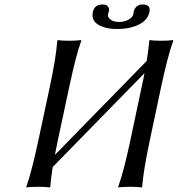

<svg xmlns="http://www.w3.org/2000/svg" viewBox="-20 -825 785 848"><path d="M568.8 -762.2Q569.3 -764.6 570.1 -769.3Q570.8 -773.9 570.8 -774.9Q573.7 -787.6 583.7 -796.4Q593.8 -805.2 609.9 -805.2Q647 -805.2 640.1 -772Q632.3 -735.4 592.3 -716.1Q552.2 -696.8 499 -696.8Q445.8 -696.8 414.1 -715.8Q382.3 -734.9 390.1 -772Q397 -805.2 434.1 -805.2Q450.2 -805.2 457 -796.1Q463.9 -787.1 460.9 -774.9Q460.9 -774.4 459.2 -769.8Q457.5 -765.1 457 -762.2Q454.6 -749 468.3 -738.5Q481.9 -728 505.9 -728Q529.8 -728 547.9 -738.3Q565.9 -748.5 568.8 -762.2ZM200.7 -444.8Q228 -573.2 232.9 -645L235.8 -647.9Q252 -645 286.1 -645Q301.8 -645 314.9 -645.8Q328.1 -646.5 333.5 -647.5L338.9 -647.9V-645Q316.4 -584 286.6 -444.8L234.4 -200.2Q231.4 -187 228 -168.5Q224.1 -147.9 222.7 -141.1L627.9 -555.7Q636.2 -606.4 639.2 -645L641.6 -647.9Q657.7 -645 691.9 -645Q707.5 -645 720.7 -645.8Q733.9 -646.5 739.3 -647.5L744.6 -647.9L745.1 -645Q721.7 -580.6 692.4 -444.8L640.6 -200.2Q612.8 -67.9 607.9 0L605.5 2.9Q589.4 0 555.2 0Q539.6 0 526.4 0.7Q513.2 1.5 507.8 2L502.4 2.9L502 0Q526.4 -67.4 554.7 -200.2L606.4 -444.8L612.3 -471.7Q616.2 -491.2 618.2 -502L212.9 -87.4Q204.6 -34.7 202.1 0L199.2 2.9Q183.1 0 148.9 0Q133.3 0 120.1 0.7Q106.9 1.5 101.6 2L96.2 2.9V0Q119.1 -64 148.4 -200.2Z"/></svg>

Font: Linux Biolinum G
Style: Italic
Weight: 400
Italic angle: -12°
Designer: Philipp H. Poll
Foundry: Philipp H. Poll
Version: Version 0.5.1